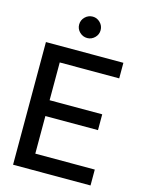

<svg xmlns="http://www.w3.org/2000/svg" viewBox="-140 -1051 864 1134"><g transform="rotate(15 292.5 -483.5)"><path d="M283.2 -835.9Q256.3 -835.9 236.6 -855Q216.8 -874 216.8 -901.1Q216.8 -928.2 236.3 -947.5Q255.9 -966.8 283.2 -966.8Q309.1 -966.8 328.6 -947.5Q348.1 -928.2 348.1 -901.1Q348.1 -874 328.6 -855Q309.1 -835.9 283.2 -835.9ZM164.1 -654.8V-423.8H485.8V-327.1H164.1V-97.2H527.8V0H54.2V-750H527.8V-654.8Z"/></g></svg>

Font: Oakes Grotesk
Style: Medium
Weight: 500
Designer: Samuel Oakes
Foundry: Samuel Oakes
Version: Version 1.0 | wf-rip DC20170320